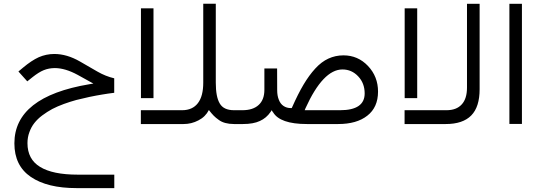

<svg xmlns="http://www.w3.org/2000/svg" viewBox="-20 -657 2862 1017"><path d="M456.1 -224.6 474.6 -214.4 453.6 -210.9C188.5 -166.5 56.2 -62 56.2 102.5C56.2 181.6 85.4 240.7 143.6 280.3C201.7 319.8 282.2 339.4 385.7 339.4H585.4V268.1H391.6C303.2 268.1 236.8 254.4 192.4 227.1C147.9 200.2 125.5 158.2 125.5 101.1C125.5 80.6 128.9 61 135.7 43C142.1 24.9 150.9 8.8 162.1 -5.4C173.3 -19.5 187 -33.2 204.1 -45.9C221.2 -58.6 238.8 -69.8 256.8 -79.6C274.9 -88.9 295.4 -98.1 318.4 -106.4C341.3 -114.7 363.3 -121.6 384.3 -127.4C405.3 -132.8 428.2 -138.2 453.6 -143.6C478.5 -148.9 501 -152.8 521 -156.2C540.5 -159.7 562 -162.6 585 -165.5V-242.2C554.2 -249.5 524.9 -261.2 496.1 -277.8L403.8 -331.1C357.4 -357.9 312 -371.1 267.6 -371.1C238.8 -371.1 211.4 -365.2 185.5 -354C159.7 -342.3 131.8 -323.7 102.1 -298.8L77.6 -278.3L124.5 -226.1L153.8 -249.5C174.3 -265.6 193.4 -277.8 211.4 -285.2C229.5 -292.5 249 -296.4 270.5 -296.4C307.1 -296.4 347.7 -284.2 391.6 -260.3Z M1230.5 0C1232.9 0 1235.4 -1.5 1237.3 -4.4C1239.3 -7.3 1240.7 -11.2 1242.2 -16.6C1243.2 -22 1243.7 -27.8 1243.7 -34.7V-40C1243.7 -46.4 1243.2 -52.2 1242.2 -57.6C1240.7 -62.5 1239.3 -66.4 1237.8 -69.3C1235.8 -71.8 1233.4 -73.2 1230.5 -73.2H1220.2C1183.1 -73.2 1157.7 -85 1144 -108.9C1129.9 -132.3 1123 -168.9 1123 -218.8V-637.2H1056.6V-219.2C1056.6 -171.9 1047.4 -135.7 1028.3 -110.8C1009.3 -85.9 981.4 -73.2 944.3 -73.2H726.1V0H952.6C980 0 1006.3 -6.3 1031.2 -19.5C1056.2 -32.2 1074.2 -50.3 1086.4 -74.2C1096.2 -61.5 1104.5 -51.8 1111.8 -44.4C1119.1 -37.1 1127.9 -29.3 1138.7 -22C1148.9 -14.2 1161.1 -8.8 1174.3 -5.4C1187.5 -2 1202.1 0 1219.2 0ZM726.6 -612.8V-137.2H793V-612.8Z M1227.1 -73.2C1224.6 -73.2 1222.2 -71.8 1220.2 -69.3C1218.3 -66.4 1216.8 -62.5 1215.8 -57.6C1214.8 -52.7 1214.4 -46.9 1214.4 -40V-34.7C1214.4 -11.7 1218.8 0 1227.1 0H1267.1C1303.7 0 1333.5 -5.4 1356.4 -16.1C1379.4 -26.4 1398.4 -42.5 1413.1 -64L1418.9 -73.2L1424.8 -64L1425.8 -62.5H1426.3C1450.7 -21 1510.3 0 1605.5 0H1771.5C1836.4 0 1888.2 -14.6 1925.8 -44.4C1963.4 -73.7 1982.4 -116.2 1982.4 -171.9C1982.4 -224.6 1964.8 -270 1929.2 -307.6C1893.6 -345.2 1850.1 -363.8 1799.3 -363.8C1770.5 -363.8 1744.1 -357.9 1719.7 -346.7C1694.8 -335.4 1671.9 -317.9 1649.9 -293.9C1627.9 -270 1607.4 -241.7 1587.9 -209C1568.4 -176.3 1548.3 -136.2 1527.3 -88.9L1525.4 -84.5H1520.5C1505.4 -84.5 1492.7 -88.4 1481.9 -95.7C1470.7 -103 1462.4 -114.3 1457 -128.4C1451.2 -142.6 1448.2 -159.2 1448.2 -179.2L1447.8 -294.4H1380.4V-181.2C1380.4 -146 1370.1 -119.1 1350.1 -101.1C1330.1 -82.5 1301.3 -73.2 1263.7 -73.2ZM1911.6 -162.1C1911.6 -103 1868.2 -73.2 1781.2 -73.2H1605H1593.8L1598.1 -83.5C1660.2 -220.7 1725.6 -289.1 1793.9 -289.1C1826.7 -289.1 1854.5 -276.9 1877.4 -252.4C1900.4 -228 1911.6 -197.8 1911.6 -162.1Z M2123.5 -612.8V-137.2H2189.9V-612.8ZM2520.5 -184.1V-636.7H2453.6V-192.9C2453.6 -153.8 2444.3 -124 2425.8 -104C2407.2 -83.5 2380.4 -73.2 2344.7 -73.2H2123V0H2341.3C2401.4 0 2446.3 -15.1 2476.1 -45.4C2505.9 -75.7 2520.5 -122.1 2520.5 -184.1Z M2678.2 -636.7V-0.5H2744.6V-636.7Z"/></svg>

Font: Shabnam FD Light
Style: Regular
Weight: 300
Foundry: DejaVu fonts team - Redesigned by Saber Rastikerdar - Based on Vazir font
Version: Version 5.00;October 20, 2019;FontCreator 12.0.0.2547 64-bit